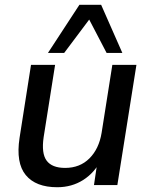

<svg xmlns="http://www.w3.org/2000/svg" viewBox="-20 -776 626 805"><path d="M220 9Q130 9 88 -42Q46 -93 62 -198L110 -504H211L163 -201Q153 -133 175.5 -102.5Q198 -72 253 -72Q315 -72 355 -112Q395 -152 406 -219L451 -504H552L472 0H374L390 -108H405Q377 -52 329 -21.5Q281 9 220 9ZM181 -554 313 -756H404L493 -554H427L354 -694L249 -554Z"/></svg>

Font: Mulish ExtraLight SemiBold
Style: Italic
Weight: 600
Italic angle: -9°
Version: Version 3.603